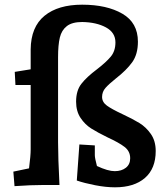

<svg xmlns="http://www.w3.org/2000/svg" viewBox="-20 -790 717 820"><path d="M308 -19 319 -173 385 -169V-127Q385 -115 394 -81Q441 -59 470 -59Q499 -59 517.5 -73.5Q536 -88 536 -114Q536 -144 512 -162.5Q488 -181 440 -203Q397 -224 370 -241Q343 -258 324 -286.5Q305 -315 305 -356Q305 -403 327.5 -432Q350 -461 394 -494Q433 -524 453 -548Q473 -572 473 -609Q473 -651 432.5 -673Q392 -695 331 -696Q288 -696 265.5 -678.5Q243 -661 235.5 -629.5Q228 -598 228 -546V-182Q228 -117 234 0H168Q112 0 42 5L37 -57L104 -71Q111 -125 111 -152V-427H46L43 -483L111 -494V-579Q112 -675 170 -722.5Q228 -770 331 -770Q436 -770 502.5 -731.5Q569 -693 569 -612Q569 -558 544.5 -524Q520 -490 475 -455Q445 -431 430.5 -414.5Q416 -398 416 -376Q416 -354 436.5 -339Q457 -324 502 -303Q547 -282 575.5 -264.5Q604 -247 624.5 -217.5Q645 -188 645 -145Q645 -70 599 -30Q553 10 471 10Q432 10 386 1Q340 -8 308 -19Z"/></svg>

Font: Andada Pro
Style: Bold
Weight: 700
Designer: Carolina Giovagnoli
Foundry: Huerta Tipografica
Version: Version 3.005; ttfautohint (v1.8.4)